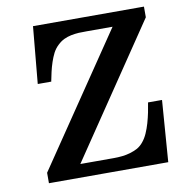

<svg xmlns="http://www.w3.org/2000/svg" viewBox="-70 -653 668 717"><g transform="rotate(-10 264.0 -294.0)"><path d="M511.2 0H509.8H508.8H61H59.6H58.6V-1V-2.4V-38.6V-39.6L394 -534.2H296.4Q280.8 -534.2 265.6 -533.7Q250.5 -532.7 236.3 -529.8Q222.2 -526.9 209.2 -520.8Q196.3 -514.6 184.6 -503.4Q172.4 -492.2 164.1 -476.6Q156.2 -460.9 150.4 -443.4Q144.5 -425.8 140.4 -407.7Q136.2 -389.6 133.3 -374V-373L132.8 -372.1H131.8H130.9H84.5H83H82V-373.5V-374.5L101.6 -585.4V-586.9V-587.9H103H104H520H521.5H522.5V-586.9V-585.4V-548.3V-547.9V-547.4L186.5 -50.3H314Q329.1 -50.3 345.2 -52Q361.3 -53.7 376.2 -58.1Q391.1 -62.5 404.8 -69.8Q418 -77.6 427.7 -89.8Q438 -102.1 445.8 -119.6Q453.6 -137.2 459.2 -156.7Q464.8 -176.3 468.8 -195.8Q472.7 -215.3 475.1 -231V-231.9L475.6 -232.9H476.6H477.5H525.9H527.3H528.3V-231.4V-230.5L511.2 -2.4V-1Z"/></g></svg>

Font: RIT Rachana
Style: Bold
Weight: 700
Designer: Hussain KH
Version: 1.5.2